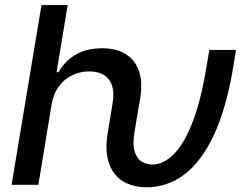

<svg xmlns="http://www.w3.org/2000/svg" viewBox="-20 -748 1002 777"><path d="M26.9 0 147.9 -727.5H253.9L209 -456.1H216.8Q242.7 -501.5 286.6 -527.1Q330.6 -552.7 394 -552.7Q450.2 -552.7 488.3 -529.5Q526.4 -506.3 542.2 -460.7Q558.1 -415 546.9 -346.7L534.2 -272.5H426.3L436 -333.5Q445.8 -393.1 420.7 -426Q395.5 -459 340.8 -459Q304.2 -459 272 -443.4Q239.7 -427.7 217.8 -397.7Q195.8 -367.7 188.5 -323.2L135.3 0ZM574.7 9.8Q516.6 9.8 476.6 -15.1Q436.5 -40 420.2 -89.8Q403.8 -139.6 416.5 -214.4L426.3 -272.5H534.2L524.4 -214.4Q515.6 -161.1 525.6 -132.3Q535.6 -103.5 555.7 -92.8Q575.7 -82 596.7 -82Q639.6 -82 680.9 -121.6Q722.2 -161.1 757.1 -248Q792 -335 815.4 -476.6L827.1 -545.9H935.1L923.8 -476.6Q895.5 -306.6 844.5 -199.2Q793.5 -91.8 724.9 -41Q656.2 9.8 574.7 9.8Z"/></svg>

Font: Inter Medium
Style: Italic
Weight: 500
Italic angle: -9.3988°
Designer: Rasmus Andersson
Foundry: rsms
Version: Version 4.001;git-66647c0bb